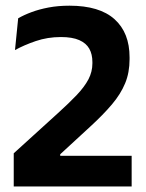

<svg xmlns="http://www.w3.org/2000/svg" viewBox="-20 -672 527 692"><path d="M454.5 0H29.5V-119.5L187.5 -263Q229 -300.5 256.8 -329.8Q284.5 -359 298.8 -386.2Q313 -413.5 313 -443.5V-448.5Q313 -476.5 301.8 -496.5Q290.5 -516.5 265.5 -527.5Q240.5 -538.5 199.5 -538.5Q151.5 -538.5 109 -524Q66.5 -509.5 34 -491.5L45.5 -606Q66 -618 93.5 -628.2Q121 -638.5 155.2 -645Q189.5 -651.5 230.5 -651.5Q338.5 -651.5 392.8 -602.8Q447 -554 447 -465.5V-458.5Q447 -410.5 431 -371.8Q415 -333 383.5 -295.8Q352 -258.5 304.5 -215L197 -116V-90L141.5 -110.5H454.5Z"/></svg>

Font: Anek Malayalam Medium SemiBold
Style: Regular
Weight: 600
Version: Version 1.003